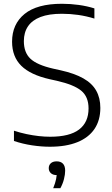

<svg xmlns="http://www.w3.org/2000/svg" viewBox="-20 -769 596 1018"><path d="M244.5 9Q199 9 149.5 1.5Q100 -6 54 -21.5V-76Q87.5 -65 120.8 -58Q154 -51 185.5 -47.5Q217 -44 246 -44Q349 -44 399.2 -82.2Q449.5 -120.5 449.5 -194Q449.5 -256 410.8 -288Q372 -320 282 -340.5L243.5 -349Q141.5 -372 92.8 -420.2Q44 -468.5 44 -548Q44 -641 110.2 -695Q176.5 -749 308.5 -749Q353.5 -749 398 -742.8Q442.5 -736.5 480.5 -724.5V-670.5Q438.5 -683.5 395.2 -689.8Q352 -696 308 -696Q239.5 -696 195 -679Q150.5 -662 128.5 -629.5Q106.5 -597 106.5 -551Q106.5 -490.5 141.5 -457.5Q176.5 -424.5 262 -405L300.5 -396.5Q375 -380 421.8 -353.5Q468.5 -327 490.2 -288.2Q512 -249.5 512 -197Q512 -131 480.8 -85Q449.5 -39 389.8 -15Q330 9 244.5 9ZM262 229Q273.5 201 277.5 180.2Q281.5 159.5 281.5 140L289 159.5H282Q261 159.5 249.8 149.2Q238.5 139 238.5 122.5Q238.5 106.5 249.5 96.5Q260.5 86.5 280.5 86.5Q302 86.5 313.8 98.8Q325.5 111 325.5 136Q325.5 155.5 319.2 180.5Q313 205.5 300 229Z"/></svg>

Font: Encode Sans SemiExpanded Light
Style: Regular
Weight: 300
Width: 6
Designer: Multiple Designers
Foundry: Impallari Type
Version: Version 3.002